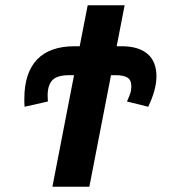

<svg xmlns="http://www.w3.org/2000/svg" viewBox="-20 -708 640 728"><path d="M573.2 -418.5Q573.2 -368.7 542 -303.2L461.4 -323.2Q469.2 -340.3 473.6 -353Q478 -365.7 478 -379.9Q478 -405.8 462.4 -414.3Q446.8 -422.9 418.9 -422.9H400.9L318.8 0H178.7L260.7 -422.9H242.2Q196.3 -422.9 178.5 -403.8Q160.6 -384.8 160.6 -345.7L161.6 -323.2L73.2 -303.2L72.3 -317.9V-333.5Q72.3 -431.6 120.4 -482.2Q168.5 -532.7 263.2 -532.7H282.2L312.5 -688H452.6L422.4 -532.7H440.9Q505.4 -532.7 539.3 -503.7Q573.2 -474.6 573.2 -418.5Z"/></svg>

Font: Liberation Mono
Style: Bold Italic
Weight: 700
Italic angle: -12°
Monospace: yes
Designer: Steve Matteson
Foundry: Ascender Corporation
Version: Version 2.1.5